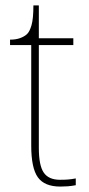

<svg xmlns="http://www.w3.org/2000/svg" viewBox="-20 -677 326 707"><path d="M202 10Q144 10 119.5 -24Q95 -58 95 -141V-511H17V-531Q38 -531 53.5 -536.5Q69 -542 79 -551Q89 -560 96 -584Q103 -608 103 -657H123V-536H250V-511H123V-132Q123 -68 141 -41.5Q159 -15 201 -15Q218 -15 230.5 -16Q243 -17 259 -20V5Q243 8 229.5 9Q216 10 202 10Z"/></svg>

Font: Noto Serif Tamil Thin
Style: Regular
Weight: 100
Designer: Indian Type Foundry, Tom Grace, and the Monotype Design Team
Foundry: Monotype Imaging Inc.
Version: Version 2.004; ttfautohint (v1.8.4.7-5d5b)